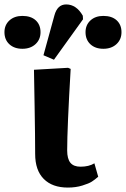

<svg xmlns="http://www.w3.org/2000/svg" viewBox="-100 -824 563 858"><path d="M141.1 -557.1 94.2 -577.1 143.1 -754.9Q156.2 -804.2 195.8 -804.2Q241.2 -804.2 270 -753.9L271 -737.8ZM-80.1 -680.2Q-80.1 -712.4 -57.9 -732.7Q-35.6 -752.9 0 -752.9Q38.1 -752.9 59.6 -733.2Q81.1 -713.4 81.1 -680.2Q81.1 -647.5 58.6 -626.7Q36.1 -606 0 -606Q-36.1 -606 -58.1 -626.2Q-80.1 -646.5 -80.1 -680.2ZM282.2 -680.2Q282.2 -712.4 304.2 -732.7Q326.2 -752.9 361.8 -752.9Q399.9 -752.9 421.4 -733.2Q442.9 -713.4 442.9 -680.2Q442.9 -647.5 420.4 -626.7Q397.9 -606 361.8 -606Q325.7 -606 304 -626.2Q282.2 -646.5 282.2 -680.2ZM203.1 14.2Q133.8 14.2 95.5 -24.4Q57.1 -63 57.1 -136.2Q57.1 -209.5 54.7 -347.7Q52.2 -485.8 51.8 -512.2L204.1 -521L215.8 -516.1Q200.2 -250 200.2 -151.9Q200.2 -114.3 214.6 -96.7Q229 -79.1 259.8 -79.1Q297.4 -79.1 321.8 -94.2L338.9 -34.2Q323.7 -21 310.5 -12.5Q297.4 -3.9 268.1 5.1Q238.8 14.2 203.1 14.2Z"/></svg>

Font: Literata Book
Style: Bold
Weight: 700
Designer: Latin by Veronika Burian and Jose Scaglione. Greek by Irene Vlachou. Cyrillic by Vera Evstafieva
Foundry: TypeTogether
Version: Version 2.003;PS 002.003;hotconv 1.0.88;makeotf.lib2.5.64775